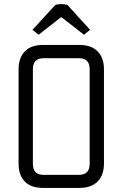

<svg xmlns="http://www.w3.org/2000/svg" viewBox="-20 -920 600 940"><path d="M367 -635H193Q141 -635 141 -581V-118Q141 -64 193 -64H367Q419 -64 419 -118V-581Q419 -635 367 -635ZM369 0H191Q132 0 101.5 -31Q71 -62 71 -120V-580Q71 -637 101.5 -668.5Q132 -700 191 -700H369Q427 -700 458 -668.5Q489 -637 489 -580V-120Q489 -63 458 -31.5Q427 0 369 0ZM310 -896 421 -774 391 -750 282 -835H278L169 -750L139 -774L251 -896Q278 -904 310 -896Z"/></svg>

Font: Strong
Style: Regular
Weight: 400
Designer: Roman Shchyukin (Gaslight Type Foundry)
Foundry: Cyreal (www.cyreal.org)
Version: Version 1.001